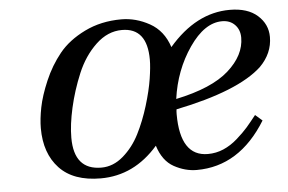

<svg xmlns="http://www.w3.org/2000/svg" viewBox="-42 -560 944 630"><g transform="rotate(-5 429.5 -245.0)"><path d="M84 -169Q84 -199 91.5 -237Q99 -275 119.5 -323Q140 -371 171.5 -410Q203 -449 257 -475.5Q311 -502 378 -502Q426 -502 471 -477Q516 -452 534 -397Q624 -502 735 -502Q794 -502 826.5 -473Q859 -444 859 -402Q859 -348 817 -306Q739 -234 533 -192Q532 -185 532 -176Q532 -37 623 -37Q650 -37 674.5 -47.5Q699 -58 721 -77.5Q743 -97 756.5 -112.5Q770 -128 788 -151L811 -131Q723 12 582 12Q544 12 507.5 -8Q471 -28 455 -79Q376 12 266 12Q176 12 130 -37Q84 -86 84 -169ZM181 -129Q181 -23 271 -23Q310 -23 343 -51.5Q376 -80 397 -121.5Q418 -163 433 -212Q448 -261 454 -299.5Q460 -338 460 -362Q460 -467 377 -467Q330 -467 291 -430Q252 -393 229 -338Q206 -283 193.5 -227.5Q181 -172 181 -129ZM535 -226Q654 -251 709.5 -300.5Q765 -350 765 -408Q765 -434 749 -450.5Q733 -467 707 -467Q649 -467 598.5 -393.5Q548 -320 535 -226Z"/></g></svg>

Font: Lingua Franca
Style: Italic
Weight: 400
Italic angle: -13°
Version: Version 1.19